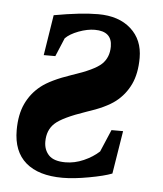

<svg xmlns="http://www.w3.org/2000/svg" viewBox="-42 -509 473 556"><g transform="rotate(5 194.5 -230.5)"><path d="M15.6 -116.2Q15.6 -161.6 30.5 -193.4Q45.4 -225.1 72.8 -246.8Q100.1 -268.6 160.6 -289.1Q225.1 -310.1 245.6 -329.6Q266.1 -349.1 266.1 -380.9Q266.1 -425.3 215.8 -425.3Q194.3 -425.3 168.9 -415.8Q143.6 -406.2 130.9 -393.1L108.4 -339.4H74.7L93.3 -457Q171.9 -471.2 221.7 -471.2Q281.7 -471.2 316.9 -439.7Q352.1 -408.2 352.1 -355.5Q352.1 -310.1 337.2 -278.6Q322.3 -247.1 294.9 -225.8Q267.6 -204.6 211.4 -186.5Q144 -163.6 122.6 -143.8Q101.1 -124 101.1 -90.3Q101.1 -66.4 115.7 -51Q130.4 -35.6 164.1 -35.6Q190.9 -35.6 217 -47.1Q243.2 -58.6 261.7 -75.7L289.1 -140.1H322.8L302.7 -15.1Q280.3 -6.3 236.3 1.7Q192.4 9.8 159.7 9.8Q89.8 9.8 52.7 -22.2Q15.6 -54.2 15.6 -116.2Z"/></g></svg>

Font: Liberation Serif
Style: Bold Italic
Weight: 700
Italic angle: -16.333°
Designer: Steve Matteson
Foundry: Ascender Corporation
Version: Version 2.1.5